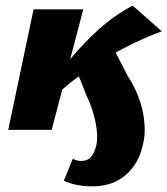

<svg xmlns="http://www.w3.org/2000/svg" viewBox="-20 -460 593 680"><path d="M307 200Q278 200 252.5 195Q227 190 206 180L238 102Q244 106 252 108Q260 110 268 110Q290 110 302.5 95.5Q315 81 321 55Q325 36 324 16Q323 -4 318.5 -26.5Q314 -49 306.5 -72Q299 -95 288 -118L254 -203L380 -292L433 -190Q453 -159 466 -127.5Q479 -96 485.5 -65Q492 -34 492.5 -4.5Q493 25 486 53Q472 119 425.5 159.5Q379 200 307 200ZM9 0 99 -427H275L163 0ZM157 -101 133 -123Q176 -186 225.5 -246.5Q275 -307 331.5 -357.5Q388 -408 450 -440L553 -349Q503 -331 448.5 -304.5Q394 -278 340.5 -245Q287 -212 240 -175.5Q193 -139 157 -101Z"/></svg>

Font: Ysabeau Black
Style: Italic
Weight: 900
Italic angle: -12°
Version: Version 2.000;gftools[0.9.27.dev2+g8671c4b]